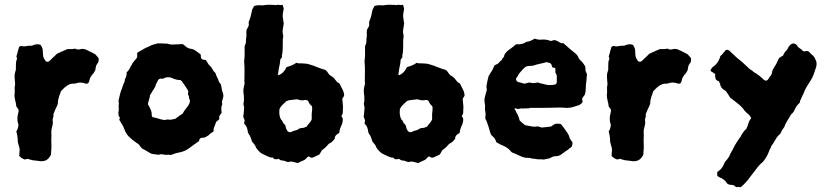

<svg xmlns="http://www.w3.org/2000/svg" viewBox="-20 -667 3506 810"><path d="M396 -422Q398 -406 391 -399Q386 -393 384.5 -386Q383 -379 382 -371Q380 -368 378.5 -365Q377 -362 375 -359Q371 -355 367.5 -350Q364 -345 361 -340Q359 -336 358 -331Q357 -326 355 -321Q354 -320 353.5 -318.5Q353 -317 352 -316Q351 -315 349.5 -315Q348 -315 347 -314H342Q320 -323 299 -315Q295 -314 292 -314Q289 -314 285 -314Q282 -313 279.5 -313Q277 -313 275 -312Q263 -307 254 -299Q245 -291 237 -282Q233 -270 228.5 -257.5Q224 -245 224 -230Q224 -229 223 -226.5Q222 -224 221 -222Q220 -218 218.5 -215.5Q217 -213 215 -209Q213 -203 210 -197Q207 -191 205 -185Q207 -178 204.5 -172Q202 -166 202 -160Q204 -151 202.5 -143.5Q201 -136 199 -128Q196 -119 196.5 -109.5Q197 -100 197 -91Q196 -80 196.5 -68Q197 -56 197 -45Q197 -38 196 -30Q195 -22 195 -14Q192 -8 190 -6Q183 5 173 9.5Q163 14 151 13Q143 12 134.5 11Q126 10 118 9Q114 8 108 6.5Q102 5 97 3Q93 4 90.5 4.5Q88 5 85 6Q72 2 61 -9Q62 -16 62 -23Q62 -30 63 -37Q62 -40 61.5 -44.5Q61 -49 59 -53Q58 -59 56 -65Q54 -71 55 -78Q54 -93 49 -113Q51 -115 52.5 -118.5Q54 -122 55 -125Q56 -128 56.5 -130.5Q57 -133 57 -136Q57 -138 58 -139.5Q59 -141 57 -143Q56 -146 55.5 -149.5Q55 -153 54 -156Q53 -166 54 -176Q55 -180 55.5 -183.5Q56 -187 57 -191Q59 -196 58.5 -202Q58 -208 53 -212Q52 -213 51.5 -214.5Q51 -216 49 -217Q48 -222 47.5 -228Q47 -234 45 -239Q44 -246 42.5 -252Q41 -258 41 -265Q43 -277 42 -288.5Q41 -300 44 -312Q44 -314 43.5 -317Q43 -320 43 -322Q42 -333 41.5 -344Q41 -355 45 -366Q47 -370 47 -375Q47 -380 47 -385Q47 -394 47.5 -402.5Q48 -411 52 -419Q52 -422 49 -429Q51 -434 52.5 -439.5Q54 -445 55 -450Q57 -455 58 -459.5Q59 -464 60 -468Q66 -474 71 -473Q81 -470 91.5 -472.5Q102 -475 112 -474Q115 -474 118 -475.5Q121 -477 124 -478Q141 -483 152 -477Q159 -465 160 -459Q161 -453 162 -430Q165 -419 173 -409Q175 -407 179.5 -406.5Q184 -406 186 -408Q190 -411 193 -413.5Q196 -416 199 -420Q205 -425 210.5 -430.5Q216 -436 220 -440Q231 -445 241.5 -450Q252 -455 265 -460H288L290 -461Q291 -461 291.5 -461.5Q292 -462 293 -461L296 -462Q308 -456 317 -459Q333 -464 348 -455Q357 -451 365 -447Q373 -443 382 -438Q385 -434 389 -430Q393 -426 396 -422Z M921 -273Q924 -261 920 -251Q918 -246 917 -241Q916 -236 917 -231Q918 -230 917.5 -228.5Q917 -227 917 -225Q913 -217 913.5 -208Q914 -199 915 -191L905 -177V-164Q903 -162 900 -159.5Q897 -157 892 -153Q890 -146 886.5 -138Q883 -130 881 -123V-113Q877 -109 871 -106Q865 -103 861 -97Q857 -94 853 -92Q849 -90 844 -87Q842 -86 839.5 -86.5Q837 -87 835 -86Q820 -86 820 -72Q809 -65 798.5 -57Q788 -49 777 -41Q760 -28 733 -23Q724 -22 716 -18.5Q708 -15 699 -13Q697 -13 694 -14Q691 -15 689 -14Q677 -13 664 -16Q660 -17 656 -16Q652 -15 649 -14Q642 -15 635 -16Q628 -17 620 -18Q611 -22 603.5 -27Q596 -32 588 -36Q582 -38 577 -43Q572 -48 569 -53Q568 -55 566.5 -56.5Q565 -58 563 -60Q560 -62 557 -63.5Q554 -65 551 -68Q535 -79 522.5 -92Q510 -105 504 -124Q499 -137 492 -147Q490 -151 487.5 -154.5Q485 -158 483 -162Q484 -164 486 -170Q484 -173 482 -176Q480 -179 480 -183Q480 -186 479.5 -189.5Q479 -193 480 -197Q482 -204 481 -211Q480 -218 481 -225Q482 -231 480.5 -238Q479 -245 482 -251Q484 -258 485 -264Q486 -270 488 -276Q490 -282 492 -287.5Q494 -293 496 -298Q498 -304 500 -310Q502 -316 506 -323Q506 -325 506 -328Q506 -331 507 -332Q511 -340 513 -347Q515 -354 514 -361Q518 -366 521 -369Q524 -372 526 -376Q528 -381 530.5 -385.5Q533 -390 536 -394Q539 -402 545 -408Q549 -413 552 -416.5Q555 -420 557 -422Q560 -428 559 -432.5Q558 -437 558 -440Q560 -445 561 -446Q564 -447 566.5 -449Q569 -451 572 -452Q580 -457 589 -462Q598 -467 607 -470Q616 -476 625.5 -478.5Q635 -481 645 -484Q653 -484 661 -484Q669 -484 676 -483H685Q696 -479 707.5 -479Q719 -479 730 -480Q735 -480 740.5 -480.5Q746 -481 751 -481Q756 -477 759.5 -474.5Q763 -472 767 -468Q770 -467 773 -465Q776 -463 780 -462Q794 -461 805.5 -453Q817 -445 827 -437Q827 -435 827 -431.5Q827 -428 828 -425Q828 -420 834 -416Q837 -415 841 -415Q845 -415 849 -413Q851 -409 854.5 -404Q858 -399 861 -394Q865 -390 869 -386Q873 -382 875 -377Q877 -375 878.5 -372Q880 -369 881 -367Q884 -364 887 -361Q890 -358 891 -353Q893 -346 897 -339Q901 -332 903 -324Q904 -321 906.5 -318Q909 -315 912 -311Q914 -302 915.5 -292Q917 -282 921 -273ZM781 -237Q782 -244 779 -249.5Q776 -255 777 -261Q777 -263 774 -266Q773 -268 773 -274Q774 -276 774 -279.5Q774 -283 774 -284Q767 -295 761 -304.5Q755 -314 748 -323Q748 -325 746 -325.5Q744 -326 742 -329Q725 -329 705 -338Q693 -344 676 -339Q675 -339 673.5 -338Q672 -337 670 -335H665Q649 -338 644 -323Q642 -319 639.5 -314.5Q637 -310 636 -305Q635 -301 632 -296.5Q629 -292 627 -288Q623 -283 620 -277Q617 -271 613 -266Q612 -256 608.5 -246Q605 -236 604 -227Q607 -222 610 -216.5Q613 -211 615 -206Q621 -193 620 -181Q620 -179 621 -177Q622 -175 623 -173Q632 -171 640.5 -169Q649 -167 657 -164Q664 -162 671 -161Q678 -160 685 -163H688Q696 -161 703.5 -162.5Q711 -164 720 -166Q727 -171 734.5 -177Q742 -183 750 -187Q757 -201 767 -212Q777 -223 781 -237Z M1432 -265Q1431 -261 1428.5 -257.5Q1426 -254 1424 -250L1427 -218Q1427 -211 1426.5 -204.5Q1426 -198 1426 -190Q1425 -186 1423.5 -183.5Q1422 -181 1420 -177Q1422 -175 1423.5 -172Q1425 -169 1426 -167Q1427 -151 1420 -137Q1413 -123 1411 -106Q1403 -102 1397.5 -96.5Q1392 -91 1392 -81Q1388 -76 1383 -71Q1378 -66 1372 -63Q1371 -62 1367 -60Q1361 -53 1354.5 -46.5Q1348 -40 1340 -35Q1336 -31 1333.5 -25.5Q1331 -20 1327 -15Q1320 -11 1312.5 -8Q1305 -5 1299 -2Q1292 -1 1289 -3.5Q1286 -6 1282 -7Q1278 -6 1274.5 -1.5Q1271 3 1264 8Q1263 9 1259.5 10Q1256 11 1253 13Q1249 14 1245 16.5Q1241 19 1236 21Q1226 18 1216 15.5Q1206 13 1195 17Q1188 15 1182 12.5Q1176 10 1169 10Q1164 10 1155 3Q1151 5 1142 5Q1137 5 1133.5 0.5Q1130 -4 1124 -2Q1114 -5 1104.5 -9.5Q1095 -14 1087 -18Q1080 -21 1075 -26.5Q1070 -32 1065 -37Q1064 -39 1063 -40.5Q1062 -42 1060 -44Q1058 -52 1053 -58Q1048 -64 1043 -70Q1040 -81 1036 -90Q1035 -94 1031.5 -98.5Q1028 -103 1026 -108Q1025 -119 1021.5 -128.5Q1018 -138 1010 -145Q1011 -149 1011 -152Q1011 -155 1012 -159Q1010 -166 1006 -176Q1008 -184 1008.5 -193.5Q1009 -203 1010 -213Q1009 -219 1007.5 -225.5Q1006 -232 1009 -239V-262Q1004 -285 1010 -306Q1013 -314 1011 -325Q1011 -345 1011.5 -365.5Q1012 -386 1010 -406Q1009 -408 1010 -409Q1012 -423 1012 -437.5Q1012 -452 1012 -467Q1012 -469 1012 -471.5Q1012 -474 1013 -475Q1017 -482 1017.5 -489.5Q1018 -497 1018 -504Q1020 -512 1019.5 -521.5Q1019 -531 1020 -541Q1024 -547 1027.5 -554.5Q1031 -562 1029 -570V-574Q1031 -576 1031 -578.5Q1031 -581 1032 -582Q1037 -593 1039 -604.5Q1041 -616 1044 -627Q1048 -633 1052 -642Q1063 -645 1074 -645Q1079 -645 1084 -644.5Q1089 -644 1093 -645Q1104 -647 1115.5 -647Q1127 -647 1139 -646Q1142 -645 1145.5 -645.5Q1149 -646 1152 -647Q1156 -647 1159.5 -646Q1163 -645 1166 -646Q1168 -646 1169.5 -646.5Q1171 -647 1172 -647Q1173 -643 1174.5 -639.5Q1176 -636 1177 -631Q1174 -615 1173 -607Q1172 -599 1173.5 -591.5Q1175 -584 1177 -568Q1175 -555 1173 -542.5Q1171 -530 1175 -516Q1172 -499 1173 -483Q1173 -470 1172.5 -457Q1172 -444 1169 -431Q1171 -426 1167.5 -422.5Q1164 -419 1162 -414Q1162 -405 1160 -395.5Q1158 -386 1156 -376Q1155 -371 1154.5 -365Q1154 -359 1152 -353Q1152 -352 1154 -351.5Q1156 -351 1156 -350Q1168 -355 1176 -364Q1184 -373 1189 -384Q1200 -387 1210 -391Q1220 -395 1230 -402Q1234 -401 1238.5 -400Q1243 -399 1247 -400Q1252 -400 1255.5 -399.5Q1259 -399 1263 -399Q1274 -399 1283 -396Q1292 -393 1302 -390Q1313 -386 1324 -381.5Q1335 -377 1346 -374Q1355 -373 1362 -362Q1364 -358 1367.5 -354Q1371 -350 1376 -347Q1384 -343 1390 -336Q1396 -329 1402 -321Q1404 -319 1412 -315Q1417 -304 1424 -291.5Q1431 -279 1432 -265ZM1297 -213Q1296 -215 1296 -217Q1296 -219 1294 -221Q1286 -227 1282 -237Q1278 -247 1266 -245Q1252 -242 1241 -246Q1235 -248 1232 -248Q1223 -247 1214.5 -246Q1206 -245 1198 -244Q1196 -243 1194 -242Q1192 -241 1189 -241Q1182 -234 1173 -226Q1164 -218 1159 -207Q1158 -194 1158.5 -187Q1159 -180 1162 -170Q1163 -169 1164 -166.5Q1165 -164 1166 -162Q1171 -159 1172.5 -153Q1174 -147 1179 -144Q1181 -142 1182.5 -139.5Q1184 -137 1185 -135Q1186 -121 1195 -112Q1197 -111 1198.5 -110.5Q1200 -110 1201 -109Q1209 -109 1212 -112Q1218 -115 1225.5 -116.5Q1233 -118 1239 -122Q1245 -127 1253.5 -127Q1262 -127 1269 -131Q1270 -131 1274 -133Q1279 -141 1285 -147.5Q1291 -154 1295 -163V-187Q1296 -193 1296.5 -200Q1297 -207 1297 -213Z M1940 -265Q1939 -261 1936.5 -257.5Q1934 -254 1932 -250L1935 -218Q1935 -211 1934.5 -204.5Q1934 -198 1934 -190Q1933 -186 1931.5 -183.5Q1930 -181 1928 -177Q1930 -175 1931.5 -172Q1933 -169 1934 -167Q1935 -151 1928 -137Q1921 -123 1919 -106Q1911 -102 1905.5 -96.5Q1900 -91 1900 -81Q1896 -76 1891 -71Q1886 -66 1880 -63Q1879 -62 1875 -60Q1869 -53 1862.5 -46.5Q1856 -40 1848 -35Q1844 -31 1841.5 -25.5Q1839 -20 1835 -15Q1828 -11 1820.5 -8Q1813 -5 1807 -2Q1800 -1 1797 -3.5Q1794 -6 1790 -7Q1786 -6 1782.5 -1.5Q1779 3 1772 8Q1771 9 1767.5 10Q1764 11 1761 13Q1757 14 1753 16.5Q1749 19 1744 21Q1734 18 1724 15.5Q1714 13 1703 17Q1696 15 1690 12.5Q1684 10 1677 10Q1672 10 1663 3Q1659 5 1650 5Q1645 5 1641.5 0.5Q1638 -4 1632 -2Q1622 -5 1612.5 -9.5Q1603 -14 1595 -18Q1588 -21 1583 -26.5Q1578 -32 1573 -37Q1572 -39 1571 -40.5Q1570 -42 1568 -44Q1566 -52 1561 -58Q1556 -64 1551 -70Q1548 -81 1544 -90Q1543 -94 1539.5 -98.5Q1536 -103 1534 -108Q1533 -119 1529.5 -128.5Q1526 -138 1518 -145Q1519 -149 1519 -152Q1519 -155 1520 -159Q1518 -166 1514 -176Q1516 -184 1516.5 -193.5Q1517 -203 1518 -213Q1517 -219 1515.5 -225.5Q1514 -232 1517 -239V-262Q1512 -285 1518 -306Q1521 -314 1519 -325Q1519 -345 1519.5 -365.5Q1520 -386 1518 -406Q1517 -408 1518 -409Q1520 -423 1520 -437.5Q1520 -452 1520 -467Q1520 -469 1520 -471.5Q1520 -474 1521 -475Q1525 -482 1525.5 -489.5Q1526 -497 1526 -504Q1528 -512 1527.5 -521.5Q1527 -531 1528 -541Q1532 -547 1535.5 -554.5Q1539 -562 1537 -570V-574Q1539 -576 1539 -578.5Q1539 -581 1540 -582Q1545 -593 1547 -604.5Q1549 -616 1552 -627Q1556 -633 1560 -642Q1571 -645 1582 -645Q1587 -645 1592 -644.5Q1597 -644 1601 -645Q1612 -647 1623.5 -647Q1635 -647 1647 -646Q1650 -645 1653.5 -645.5Q1657 -646 1660 -647Q1664 -647 1667.5 -646Q1671 -645 1674 -646Q1676 -646 1677.5 -646.5Q1679 -647 1680 -647Q1681 -643 1682.5 -639.5Q1684 -636 1685 -631Q1682 -615 1681 -607Q1680 -599 1681.5 -591.5Q1683 -584 1685 -568Q1683 -555 1681 -542.5Q1679 -530 1683 -516Q1680 -499 1681 -483Q1681 -470 1680.5 -457Q1680 -444 1677 -431Q1679 -426 1675.5 -422.5Q1672 -419 1670 -414Q1670 -405 1668 -395.5Q1666 -386 1664 -376Q1663 -371 1662.5 -365Q1662 -359 1660 -353Q1660 -352 1662 -351.5Q1664 -351 1664 -350Q1676 -355 1684 -364Q1692 -373 1697 -384Q1708 -387 1718 -391Q1728 -395 1738 -402Q1742 -401 1746.5 -400Q1751 -399 1755 -400Q1760 -400 1763.5 -399.5Q1767 -399 1771 -399Q1782 -399 1791 -396Q1800 -393 1810 -390Q1821 -386 1832 -381.5Q1843 -377 1854 -374Q1863 -373 1870 -362Q1872 -358 1875.5 -354Q1879 -350 1884 -347Q1892 -343 1898 -336Q1904 -329 1910 -321Q1912 -319 1920 -315Q1925 -304 1932 -291.5Q1939 -279 1940 -265ZM1805 -213Q1804 -215 1804 -217Q1804 -219 1802 -221Q1794 -227 1790 -237Q1786 -247 1774 -245Q1760 -242 1749 -246Q1743 -248 1740 -248Q1731 -247 1722.5 -246Q1714 -245 1706 -244Q1704 -243 1702 -242Q1700 -241 1697 -241Q1690 -234 1681 -226Q1672 -218 1667 -207Q1666 -194 1666.5 -187Q1667 -180 1670 -170Q1671 -169 1672 -166.5Q1673 -164 1674 -162Q1679 -159 1680.5 -153Q1682 -147 1687 -144Q1689 -142 1690.5 -139.5Q1692 -137 1693 -135Q1694 -121 1703 -112Q1705 -111 1706.5 -110.5Q1708 -110 1709 -109Q1717 -109 1720 -112Q1726 -115 1733.5 -116.5Q1741 -118 1747 -122Q1753 -127 1761.5 -127Q1770 -127 1777 -131Q1778 -131 1782 -133Q1787 -141 1793 -147.5Q1799 -154 1803 -163V-187Q1804 -193 1804.5 -200Q1805 -207 1805 -213Z M2456 -353Q2455 -343 2454.5 -332.5Q2454 -322 2452 -312Q2451 -302 2451 -290.5Q2451 -279 2447 -267Q2445 -264 2442 -260.5Q2439 -257 2436 -252Q2436 -248 2436.5 -245Q2437 -242 2438 -238Q2436 -233 2432 -229.5Q2428 -226 2424 -224Q2414 -221 2405.5 -218Q2397 -215 2388 -213Q2374 -211 2359 -212.5Q2344 -214 2329 -213Q2316 -213 2301.5 -212.5Q2287 -212 2272 -212H2216Q2212 -209 2207.5 -210Q2203 -211 2199 -209Q2195 -211 2190 -209.5Q2185 -208 2180 -210Q2176 -209 2172.5 -208.5Q2169 -208 2164 -207Q2160 -208 2157 -209.5Q2154 -211 2150 -208Q2152 -205 2154.5 -201.5Q2157 -198 2158 -193Q2161 -189 2163 -185Q2165 -181 2167 -176Q2169 -172 2170 -167.5Q2171 -163 2172 -159Q2177 -154 2183 -149Q2189 -144 2195 -139Q2200 -138 2205.5 -137Q2211 -136 2216 -135Q2222 -134 2228 -133Q2234 -132 2241 -133Q2248 -135 2254 -132.5Q2260 -130 2267 -129Q2276 -130 2285.5 -131Q2295 -132 2304 -133Q2308 -136 2312.5 -138.5Q2317 -141 2321 -144Q2334 -147 2347 -143Q2350 -138 2354.5 -133Q2359 -128 2363 -122Q2369 -113 2375 -104.5Q2381 -96 2383 -85Q2385 -80 2389 -75Q2393 -70 2395 -66Q2396 -61 2394.5 -57Q2393 -53 2392 -48Q2388 -44 2382 -41Q2381 -41 2380 -39Q2379 -37 2377 -36Q2371 -32 2365 -28Q2359 -24 2354 -20Q2340 -8 2325 -8Q2319 -8 2316 -7Q2311 -6 2306 -3Q2301 0 2295 2Q2290 2 2285 3.5Q2280 5 2275 6Q2272 6 2268 5.5Q2264 5 2260 5Q2251 6 2242 4Q2233 2 2224 2Q2221 1 2218 0Q2215 -1 2212 -1Q2195 0 2180 -6.5Q2165 -13 2150 -20Q2138 -23 2133 -31Q2126 -39 2117.5 -44.5Q2109 -50 2099 -54Q2093 -56 2087 -59.5Q2081 -63 2074 -67Q2073 -71 2071 -75Q2069 -79 2067 -83Q2065 -86 2061.5 -89Q2058 -92 2055 -95Q2052 -98 2050 -102Q2045 -119 2040 -135.5Q2035 -152 2027 -168Q2028 -175 2028.5 -182.5Q2029 -190 2027 -199Q2026 -201 2026 -204Q2026 -207 2026 -209Q2026 -214 2026.5 -217.5Q2027 -221 2026 -224Q2025 -232 2024 -240Q2023 -248 2025 -255Q2027 -263 2029 -271Q2031 -279 2034 -288Q2033 -290 2033 -294Q2033 -298 2032 -302Q2034 -313 2036 -324Q2038 -335 2041 -345Q2044 -351 2047.5 -356.5Q2051 -362 2055 -368Q2062 -380 2066 -391Q2078 -397 2080.5 -398.5Q2083 -400 2085 -403Q2087 -406 2098 -415Q2097 -418 2103 -424Q2109 -430 2107 -434Q2116 -451 2133 -461Q2139 -465 2144.5 -469.5Q2150 -474 2154 -478Q2159 -481 2163.5 -480.5Q2168 -480 2172 -480Q2175 -481 2178.5 -481.5Q2182 -482 2186 -483Q2188 -484 2191 -485Q2194 -486 2196 -488Q2198 -489 2200 -490Q2202 -491 2204 -491Q2213 -492 2221 -496Q2229 -500 2236 -504Q2251 -498 2267 -500Q2277 -501 2286.5 -499Q2296 -497 2304 -494L2318 -498Q2326 -497 2333 -493Q2340 -489 2347 -485H2356Q2357 -484 2358 -483.5Q2359 -483 2360 -482Q2371 -472 2381 -463.5Q2391 -455 2402 -446Q2417 -436 2421 -422Q2425 -416 2428 -413Q2440 -403 2449 -386Q2449 -384 2449.5 -380.5Q2450 -377 2450 -374Q2449 -369 2452 -364Q2455 -359 2456 -353ZM2329 -320V-345Q2329 -350 2328 -351Q2327 -354 2325.5 -357Q2324 -360 2323 -361V-378L2320 -381Q2316 -381 2310 -383Q2308 -392 2305 -397Q2302 -401 2297 -402Q2292 -403 2286 -405Q2273 -401 2258 -398Q2243 -395 2229 -390Q2222 -389 2216 -389Q2210 -389 2204 -388Q2194 -384 2186.5 -375.5Q2179 -367 2172 -359Q2168 -354 2165 -348Q2162 -342 2158 -337Q2157 -336 2157 -331Q2160 -323 2166 -321Q2172 -320 2178 -318Q2184 -316 2191 -314Q2194 -315 2196.5 -315Q2199 -315 2202 -316Q2214 -321 2222 -317Q2230 -316 2236.5 -317Q2243 -318 2250 -319Q2256 -316 2262.5 -315Q2269 -314 2275 -312Q2288 -308 2300 -308Q2312 -308 2324 -311Q2329 -316 2329 -320Z M2895 -422Q2897 -406 2890 -399Q2885 -393 2883.5 -386Q2882 -379 2881 -371Q2879 -368 2877.5 -365Q2876 -362 2874 -359Q2870 -355 2866.5 -350Q2863 -345 2860 -340Q2858 -336 2857 -331Q2856 -326 2854 -321Q2853 -320 2852.5 -318.5Q2852 -317 2851 -316Q2850 -315 2848.5 -315Q2847 -315 2846 -314H2841Q2819 -323 2798 -315Q2794 -314 2791 -314Q2788 -314 2784 -314Q2781 -313 2778.5 -313Q2776 -313 2774 -312Q2762 -307 2753 -299Q2744 -291 2736 -282Q2732 -270 2727.5 -257.5Q2723 -245 2723 -230Q2723 -229 2722 -226.5Q2721 -224 2720 -222Q2719 -218 2717.5 -215.5Q2716 -213 2714 -209Q2712 -203 2709 -197Q2706 -191 2704 -185Q2706 -178 2703.5 -172Q2701 -166 2701 -160Q2703 -151 2701.5 -143.5Q2700 -136 2698 -128Q2695 -119 2695.5 -109.5Q2696 -100 2696 -91Q2695 -80 2695.5 -68Q2696 -56 2696 -45Q2696 -38 2695 -30Q2694 -22 2694 -14Q2691 -8 2689 -6Q2682 5 2672 9.5Q2662 14 2650 13Q2642 12 2633.5 11Q2625 10 2617 9Q2613 8 2607 6.5Q2601 5 2596 3Q2592 4 2589.5 4.5Q2587 5 2584 6Q2571 2 2560 -9Q2561 -16 2561 -23Q2561 -30 2562 -37Q2561 -40 2560.5 -44.5Q2560 -49 2558 -53Q2557 -59 2555 -65Q2553 -71 2554 -78Q2553 -93 2548 -113Q2550 -115 2551.5 -118.5Q2553 -122 2554 -125Q2555 -128 2555.5 -130.5Q2556 -133 2556 -136Q2556 -138 2557 -139.5Q2558 -141 2556 -143Q2555 -146 2554.5 -149.5Q2554 -153 2553 -156Q2552 -166 2553 -176Q2554 -180 2554.5 -183.5Q2555 -187 2556 -191Q2558 -196 2557.5 -202Q2557 -208 2552 -212Q2551 -213 2550.5 -214.5Q2550 -216 2548 -217Q2547 -222 2546.5 -228Q2546 -234 2544 -239Q2543 -246 2541.5 -252Q2540 -258 2540 -265Q2542 -277 2541 -288.5Q2540 -300 2543 -312Q2543 -314 2542.5 -317Q2542 -320 2542 -322Q2541 -333 2540.5 -344Q2540 -355 2544 -366Q2546 -370 2546 -375Q2546 -380 2546 -385Q2546 -394 2546.5 -402.5Q2547 -411 2551 -419Q2551 -422 2548 -429Q2550 -434 2551.5 -439.5Q2553 -445 2554 -450Q2556 -455 2557 -459.5Q2558 -464 2559 -468Q2565 -474 2570 -473Q2580 -470 2590.5 -472.5Q2601 -475 2611 -474Q2614 -474 2617 -475.5Q2620 -477 2623 -478Q2640 -483 2651 -477Q2658 -465 2659 -459Q2660 -453 2661 -430Q2664 -419 2672 -409Q2674 -407 2678.5 -406.5Q2683 -406 2685 -408Q2689 -411 2692 -413.5Q2695 -416 2698 -420Q2704 -425 2709.5 -430.5Q2715 -436 2719 -440Q2730 -445 2740.5 -450Q2751 -455 2764 -460H2787L2789 -461Q2790 -461 2790.5 -461.5Q2791 -462 2792 -461L2795 -462Q2807 -456 2816 -459Q2832 -464 2847 -455Q2856 -451 2864 -447Q2872 -443 2881 -438Q2884 -434 2888 -430Q2892 -426 2895 -422Z M3424 -407Q3427 -393 3421 -378Q3419 -373 3417.5 -367.5Q3416 -362 3414 -357Q3408 -339 3397 -323Q3389 -311 3382 -299Q3375 -287 3370 -273Q3368 -268 3365.5 -263.5Q3363 -259 3361 -254Q3360 -252 3359 -249Q3358 -246 3356 -244Q3355 -241 3355 -238Q3355 -235 3353 -233Q3349 -229 3344.5 -224Q3340 -219 3337 -213Q3333 -205 3329 -197.5Q3325 -190 3318 -185Q3311 -174 3305 -163.5Q3299 -153 3293 -143Q3291 -133 3284.5 -125Q3278 -117 3274 -107Q3274 -104 3271 -102Q3259 -92 3251.5 -78Q3244 -64 3234 -51Q3233 -47 3231.5 -43.5Q3230 -40 3228 -38Q3226 -32 3223.5 -26.5Q3221 -21 3219 -16Q3213 -4 3206 6.5Q3199 17 3188 25Q3184 29 3181 32.5Q3178 36 3175 40Q3168 50 3160 59.5Q3152 69 3145 79Q3129 102 3106 122Q3101 123 3096.5 122Q3092 121 3087 123Q3083 121 3080.5 118.5Q3078 116 3073 114Q3069 114 3065.5 113Q3062 112 3057 112Q3049 110 3045 103.5Q3041 97 3035 92Q3025 84 3015 81Q3009 78 3006 74Q3005 69 3006 60Q3007 56 3011 55Q3020 48 3024 43Q3028 38 3033 28Q3037 17 3041 13Q3056 -3 3061 -18Q3066 -27 3070.5 -35Q3075 -43 3079 -52Q3084 -60 3088.5 -67.5Q3093 -75 3099 -83Q3100 -85 3101.5 -86.5Q3103 -88 3104 -90Q3109 -100 3115 -108.5Q3121 -117 3129 -124Q3134 -135 3137.5 -147Q3141 -159 3149 -168Q3147 -172 3146.5 -174Q3146 -176 3144 -177Q3141 -182 3137.5 -185Q3134 -188 3129 -192Q3128 -194 3125.5 -196Q3123 -198 3121 -200Q3113 -213 3100.5 -223.5Q3088 -234 3075 -244Q3072 -246 3068.5 -249Q3065 -252 3061 -254Q3057 -261 3052 -268.5Q3047 -276 3042 -283Q3038 -285 3034 -288Q3030 -291 3027 -294Q3023 -298 3021.5 -302Q3020 -306 3018 -309Q3020 -313 3016.5 -316.5Q3013 -320 3014 -323Q3010 -327 3008.5 -326Q3007 -325 3003 -329Q3002 -330 3000.5 -331.5Q2999 -333 2999 -335Q2998 -342 2997 -345Q2996 -348 2998 -353L2993 -358Q2989 -358 2989.5 -359.5Q2990 -361 2987 -362Q2984 -362 2977 -369Q2979 -372 2979.5 -374Q2980 -376 2981 -377Q2983 -381 2984 -382Q3010 -398 3019 -430Q3022 -434 3025.5 -436.5Q3029 -439 3031 -443Q3034 -446 3036.5 -449.5Q3039 -453 3041 -455Q3046 -458 3049.5 -457Q3053 -456 3056 -454Q3064 -447 3071.5 -439.5Q3079 -432 3088 -424Q3100 -415 3112 -404.5Q3124 -394 3135 -383Q3140 -377 3147 -373Q3154 -369 3160 -363Q3183 -350 3203 -330Q3205 -329 3208 -327.5Q3211 -326 3214 -327Q3220 -330 3223 -336Q3226 -342 3230 -346Q3234 -350 3235 -354Q3236 -356 3236.5 -358Q3237 -360 3237 -362Q3238 -370 3241.5 -375.5Q3245 -381 3249 -388Q3256 -398 3260 -408Q3264 -419 3267.5 -422.5Q3271 -426 3283 -432Q3285 -436 3287 -440Q3289 -444 3291 -447Q3296 -452 3300 -457Q3304 -462 3306 -468Q3314 -481 3326 -484Q3332 -483 3337 -480.5Q3342 -478 3345 -471Q3350 -465 3356.5 -461.5Q3363 -458 3367 -452Q3373 -449 3378.5 -451Q3384 -453 3389 -451Q3393 -449 3395 -446.5Q3397 -444 3399 -442Q3412 -431 3415 -426.5Q3418 -422 3424 -407Z"/></svg>

Font: Daruma Drop One
Style: Regular
Weight: 400
Designer: Maniackers Design
Version: Version 1.000